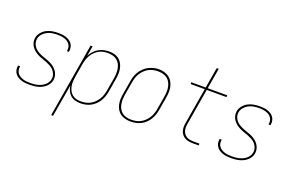

<svg xmlns="http://www.w3.org/2000/svg" viewBox="-111 -1160 2722 1790"><g transform="rotate(20 1250.0 -265.0)"><path d="M194 8Q173 8 153 6Q133 4 114 -1.5Q95 -7 78.5 -17Q62 -27 50 -42Q38 -57 33 -76.5Q28 -96 32 -117Q32 -118 32.5 -120Q33 -122 33 -124H53Q53 -123 52.5 -121Q52 -119 52 -118Q49 -100 53 -83Q57 -66 67.5 -53Q78 -40 93 -31.5Q108 -23 124 -18Q140 -13 158 -11.5Q176 -10 194 -10Q211 -10 229 -11.5Q247 -13 265 -17.5Q283 -22 300.5 -30Q318 -38 332.5 -50Q347 -62 357 -78.5Q367 -95 370 -113Q374 -137 366 -159Q358 -181 343.5 -197.5Q329 -214 309 -225Q289 -236 268 -244.5Q247 -253 225 -260Q203 -267 183 -277Q163 -287 145 -301Q127 -315 114 -333Q101 -351 95 -373.5Q89 -396 93 -420Q98 -450 118.5 -475Q139 -500 166 -514Q193 -528 222.5 -533Q252 -538 281 -538Q301 -538 320.5 -536Q340 -534 358 -528Q376 -522 392 -512Q408 -502 419 -487Q430 -472 434 -453Q438 -434 435 -414Q434 -412 434 -410Q434 -408 433 -406H414Q414 -408 414.5 -409.5Q415 -411 415 -413Q418 -430 414.5 -446.5Q411 -463 401.5 -476Q392 -489 378 -497.5Q364 -506 348 -511Q332 -516 315 -518Q298 -520 281 -520Q255 -520 229 -516Q203 -512 178.5 -499.5Q154 -487 135.5 -465.5Q117 -444 113 -418Q109 -393 116.5 -371Q124 -349 139 -332.5Q154 -316 173.5 -305Q193 -294 214.5 -285.5Q236 -277 257.5 -270Q279 -263 299.5 -253Q320 -243 337.5 -229.5Q355 -216 368 -197.5Q381 -179 387 -156.5Q393 -134 389 -110Q386 -90 375 -71.5Q364 -53 348 -39Q332 -25 312.5 -15.5Q293 -6 273 -1Q253 4 233 6Q213 8 194 8Z M480 205 604 -530H624L607 -430Q620 -455 639.5 -476.5Q659 -498 683 -512Q707 -526 734 -532Q761 -538 787 -538Q814 -538 839.5 -531.5Q865 -525 885 -509Q905 -493 917 -470.5Q929 -448 934 -423Q939 -398 938 -370.5Q937 -343 932 -316L910 -186Q906 -161 897.5 -136Q889 -111 875 -88Q861 -65 841 -46Q821 -27 797 -14.5Q773 -2 747.5 3Q722 8 696 8Q668 8 642.5 0.5Q617 -7 598 -24Q579 -41 568 -65Q557 -89 554 -115L499 205ZM696 -10Q719 -10 742.5 -14.5Q766 -19 788 -31Q810 -43 828 -60.5Q846 -78 859 -99Q872 -120 879.5 -143Q887 -166 891 -189L913 -319Q917 -344 918 -368.5Q919 -393 914.5 -416Q910 -439 899 -459.5Q888 -480 870 -494Q852 -508 828.5 -514Q805 -520 781 -520Q758 -520 734.5 -515.5Q711 -511 690 -499Q669 -487 651.5 -469Q634 -451 622 -430Q610 -409 603 -386.5Q596 -364 592 -342L570 -212Q566 -187 564.5 -163Q563 -139 567 -116Q571 -93 581 -72.5Q591 -52 608.5 -37Q626 -22 648.5 -16Q671 -10 696 -10Z M1194 8Q1167 8 1141 1.5Q1115 -5 1094 -20Q1073 -35 1060 -57.5Q1047 -80 1041.5 -105.5Q1036 -131 1037 -158.5Q1038 -186 1043 -214L1065 -344Q1069 -369 1077 -394Q1085 -419 1099.5 -442Q1114 -465 1134.5 -484.5Q1155 -504 1179 -516Q1203 -528 1228.5 -534.5Q1254 -541 1280 -541Q1307 -541 1333 -533.5Q1359 -526 1380 -511Q1401 -496 1414 -473.5Q1427 -451 1433 -425Q1439 -399 1438 -371.5Q1437 -344 1432 -316L1410 -186Q1406 -161 1397.5 -136Q1389 -111 1375 -88Q1361 -65 1340.5 -45.5Q1320 -26 1296 -14Q1272 -2 1246 3Q1220 8 1194 8Q1194 8 1194 8Q1194 8 1194 8ZM1195 -10Q1218 -10 1242 -14.5Q1266 -19 1287.5 -30.5Q1309 -42 1327.5 -60Q1346 -78 1359 -99Q1372 -120 1379.5 -143Q1387 -166 1391 -189L1413 -319Q1417 -344 1418 -369Q1419 -394 1414 -417Q1409 -440 1398 -460.5Q1387 -481 1368 -495Q1349 -509 1325.5 -514.5Q1302 -520 1277 -520Q1254 -520 1230.5 -515Q1207 -510 1185.5 -498.5Q1164 -487 1146 -469Q1128 -451 1115 -430Q1102 -409 1095 -386.5Q1088 -364 1084 -341L1062 -211Q1058 -186 1057 -161.5Q1056 -137 1060.5 -114Q1065 -91 1076 -70.5Q1087 -50 1105 -36Q1123 -22 1146.5 -16Q1170 -10 1195 -10Z M1811 0Q1791 0 1770.5 -3.5Q1750 -7 1733 -16Q1716 -25 1703.5 -40Q1691 -55 1685 -74Q1679 -93 1679 -113.5Q1679 -134 1683 -155L1743 -512H1603V-530H1746L1781 -735H1801L1766 -530H1959V-512H1763L1702 -152Q1699 -134 1699 -116Q1699 -98 1704 -82Q1709 -66 1719.5 -53Q1730 -40 1744.5 -32Q1759 -24 1776.5 -21Q1794 -18 1811 -18H1870V0Z M2194 8Q2173 8 2153 6Q2133 4 2114 -1.5Q2095 -7 2078.5 -17Q2062 -27 2050 -42Q2038 -57 2033 -76.5Q2028 -96 2032 -117Q2032 -118 2032.5 -120Q2033 -122 2033 -124H2053Q2053 -123 2052.5 -121Q2052 -119 2052 -118Q2049 -100 2053 -83Q2057 -66 2067.5 -53Q2078 -40 2093 -31.5Q2108 -23 2124 -18Q2140 -13 2158 -11.5Q2176 -10 2194 -10Q2211 -10 2229 -11.5Q2247 -13 2265 -17.5Q2283 -22 2300.5 -30Q2318 -38 2332.5 -50Q2347 -62 2357 -78.5Q2367 -95 2370 -113Q2374 -137 2366 -159Q2358 -181 2343.5 -197.5Q2329 -214 2309 -225Q2289 -236 2268 -244.5Q2247 -253 2225 -260Q2203 -267 2183 -277Q2163 -287 2145 -301Q2127 -315 2114 -333Q2101 -351 2095 -373.5Q2089 -396 2093 -420Q2098 -450 2118.5 -475Q2139 -500 2166 -514Q2193 -528 2222.5 -533Q2252 -538 2281 -538Q2301 -538 2320.5 -536Q2340 -534 2358 -528Q2376 -522 2392 -512Q2408 -502 2419 -487Q2430 -472 2434 -453Q2438 -434 2435 -414Q2434 -412 2434 -410Q2434 -408 2433 -406H2414Q2414 -408 2414.5 -409.5Q2415 -411 2415 -413Q2418 -430 2414.5 -446.5Q2411 -463 2401.5 -476Q2392 -489 2378 -497.5Q2364 -506 2348 -511Q2332 -516 2315 -518Q2298 -520 2281 -520Q2255 -520 2229 -516Q2203 -512 2178.5 -499.5Q2154 -487 2135.5 -465.5Q2117 -444 2113 -418Q2109 -393 2116.5 -371Q2124 -349 2139 -332.5Q2154 -316 2173.5 -305Q2193 -294 2214.5 -285.5Q2236 -277 2257.5 -270Q2279 -263 2299.5 -253Q2320 -243 2337.5 -229.5Q2355 -216 2368 -197.5Q2381 -179 2387 -156.5Q2393 -134 2389 -110Q2386 -90 2375 -71.5Q2364 -53 2348 -39Q2332 -25 2312.5 -15.5Q2293 -6 2273 -1Q2253 4 2233 6Q2213 8 2194 8Z"/></g></svg>

Font: iosevka_custom_sans_ss08 Thin
Style: Italic
Weight: 100
Italic angle: -10°
Designer: Belleve Invis
Foundry: Belleve Invis
Version: Version 10.3.0; ttfautohint (v1.8.3)